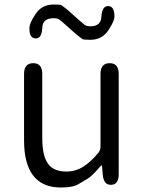

<svg xmlns="http://www.w3.org/2000/svg" viewBox="-20 -821 642 854"><path d="M251 13Q87 13 87 -197V-492Q87 -540 128 -540Q168 -540 168 -492V-207Q168 -129 193 -93.5Q218 -58 275 -58Q317 -58 351 -80Q385 -102 417 -141Q427 -153 427 -169V-492Q427 -540 468 -540Q508 -540 508 -492V-47Q508 0 475 1Q441 3 437 -45L434 -80Q434 -86 432.5 -86Q431 -86 422 -76Q389 -38 371 -27Q350 -14 329 -2Q304 13 251 13ZM382 -644Q352 -644 347 -647Q326 -662 307 -679L269 -713Q252 -728 243.5 -734Q235 -740 219 -740Q169 -740 168 -697Q166 -649 138 -650Q109 -651 111 -699Q112 -719 137 -757Q165 -801 219 -801Q248 -801 253 -798Q275 -783 294 -765L331 -732Q348 -717 356.5 -710.5Q365 -704 382 -704Q429 -704 431 -747Q434 -795 462 -794Q490 -793 489 -745Q488 -726 463 -688Q435 -644 382 -644Z"/></svg>

Font: Resource Han Rounded JP Normal
Style: Regular
Weight: 350
Designer: Cyano Hao (round all glyphs); Ryoko NISHIZUKA 西塚涼子 (kana, bopomofo & ideographs); Paul D. Hunt (Latin, Greek & Cyrillic)
Foundry: Cyano Hao
Version: 0.990